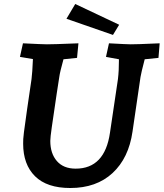

<svg xmlns="http://www.w3.org/2000/svg" viewBox="-20 -927 820 962"><path d="M96 -207Q95 -225 100 -265Q105 -305 116 -381L138 -531Q142 -561 145 -631L80 -642L95 -710Q193 -705 215 -705Q250 -705 346 -709L373 -710L366 -637L298 -630Q280 -565 277 -541L264 -457Q247 -342 239.5 -290Q232 -238 232 -221Q232 -158 265 -120Q298 -82 359 -82Q505 -82 531 -262L571 -531Q576 -572 576 -630L511 -642L526 -710Q616 -705 635 -705Q669 -705 755 -709L780 -710L774 -637L705 -630Q687 -561 684 -541L644 -268Q625 -135 544 -60Q463 15 332 15Q215 15 155.5 -44Q96 -103 96 -207ZM313 -833 357 -907 577 -803 546 -752Z"/></svg>

Font: Andada Pro ExtraBold
Style: Italic
Weight: 800
Italic angle: -6.99998°
Designer: Carolina Giovagnoli
Foundry: Huerta Tipografica
Version: Version 3.005; ttfautohint (v1.8.4)